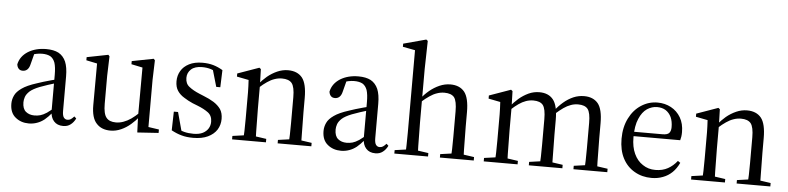

<svg xmlns="http://www.w3.org/2000/svg" viewBox="-45 -979 5033 1226"><g transform="rotate(5 2471.5 -365.5)"><path d="M163 12Q190 12 215 3Q239 -5 262 -23Q284 -41 308 -70H338L328 -112Q295 -82 273 -67Q250 -52 232 -47Q214 -42 194 -42Q161 -42 139 -60Q117 -78 117 -120Q117 -136 123 -154Q129 -172 149 -191Q169 -209 212 -226Q232 -233 263 -244Q294 -254 340 -268V-290Q308 -282 281 -275Q254 -267 232 -261Q210 -254 192 -248Q129 -228 97 -205Q64 -182 53 -157Q41 -132 41 -104Q41 -46 77 -17Q112 12 163 12ZM383 9Q411 9 430 -6Q449 -20 462 -46L449 -58Q437 -45 428 -39Q419 -33 406 -33Q392 -33 383 -45Q374 -57 374 -88V-308Q374 -366 359 -402Q343 -438 312 -455Q281 -471 233 -471Q166 -471 117 -441Q68 -410 57 -358Q59 -341 68 -331Q77 -320 95 -320Q113 -320 125 -332Q136 -343 141 -364L162 -445L129 -423Q152 -431 172 -435Q191 -439 209 -439Q241 -439 262 -428Q282 -416 292 -389Q301 -361 301 -312V-83V-80Q302 -38 323 -15Q344 9 383 9Z M686 12Q721 12 754 -3Q786 -17 815 -42Q843 -66 865 -94H872L862 -118Q837 -94 813 -77Q788 -60 765 -52Q741 -43 716 -43Q674 -43 655 -67Q635 -91 635 -156V-334L639 -460L631 -469L494 -442V-422L585 -403L564 -430L563 -140Q563 -59 596 -24Q628 12 686 12ZM858 9 994 0V-22L926 -32V-334L930 -460L922 -469L783 -442V-422L855 -407L854 -98V-96Z M1216 12Q1272 12 1310 -6Q1348 -24 1368 -55Q1387 -86 1387 -124Q1387 -161 1371 -186Q1354 -210 1326 -228Q1297 -246 1261 -260L1232 -272Q1191 -289 1166 -309Q1140 -328 1140 -366Q1140 -399 1164 -421Q1188 -443 1235 -443Q1265 -443 1291 -435Q1316 -427 1341 -408V-439H1302L1335 -325H1361L1365 -435Q1335 -453 1304 -462Q1273 -471 1235 -471Q1184 -471 1149 -453Q1114 -435 1097 -406Q1079 -376 1079 -339Q1079 -302 1095 -278Q1111 -254 1138 -238Q1164 -221 1194 -208L1227 -195Q1268 -179 1295 -159Q1322 -139 1322 -100Q1322 -77 1311 -58Q1299 -38 1276 -26Q1252 -14 1216 -14Q1182 -14 1156 -21Q1130 -28 1105 -43V-15H1141L1106 -144H1079L1076 -24Q1111 -5 1142 3Q1173 12 1216 12Z M1465 0H1682V-22L1586 -36H1565L1465 -22ZM1536 0H1616Q1615 -23 1614 -61Q1613 -99 1613 -140Q1612 -180 1612 -211V-357V-359L1609 -463L1599 -471L1461 -422V-402L1537 -387Q1538 -367 1539 -348Q1539 -329 1540 -308Q1540 -286 1540 -258V-211Q1540 -180 1540 -140Q1539 -99 1539 -61Q1538 -23 1536 0ZM1757 0H1973V-22L1876 -36H1857L1757 -22ZM1827 0H1907Q1906 -23 1906 -61Q1905 -98 1905 -139Q1904 -179 1904 -211V-304Q1904 -395 1874 -433Q1843 -471 1783 -471Q1748 -471 1714 -456Q1680 -441 1651 -417Q1622 -392 1600 -365H1595L1605 -343Q1631 -367 1655 -383Q1678 -399 1702 -407Q1725 -415 1749 -415Q1793 -415 1812 -392Q1831 -368 1831 -302V-211Q1831 -179 1831 -139Q1830 -98 1830 -61Q1829 -23 1827 0Z M2164 12Q2191 12 2216 3Q2240 -5 2263 -23Q2285 -41 2309 -70H2339L2329 -112Q2296 -82 2274 -67Q2251 -52 2233 -47Q2215 -42 2195 -42Q2162 -42 2140 -60Q2118 -78 2118 -120Q2118 -136 2124 -154Q2130 -172 2150 -191Q2170 -209 2213 -226Q2233 -233 2264 -244Q2295 -254 2341 -268V-290Q2309 -282 2282 -275Q2255 -267 2233 -261Q2211 -254 2193 -248Q2130 -228 2098 -205Q2065 -182 2054 -157Q2042 -132 2042 -104Q2042 -46 2078 -17Q2113 12 2164 12ZM2384 9Q2412 9 2431 -6Q2450 -20 2463 -46L2450 -58Q2438 -45 2429 -39Q2420 -33 2407 -33Q2393 -33 2384 -45Q2375 -57 2375 -88V-308Q2375 -366 2360 -402Q2344 -438 2313 -455Q2282 -471 2234 -471Q2167 -471 2118 -441Q2069 -410 2058 -358Q2060 -341 2069 -331Q2078 -320 2096 -320Q2114 -320 2126 -332Q2137 -343 2142 -364L2163 -445L2130 -423Q2153 -431 2173 -435Q2192 -439 2210 -439Q2242 -439 2263 -428Q2283 -416 2293 -389Q2302 -361 2302 -312V-83V-80Q2303 -38 2324 -15Q2345 9 2384 9Z M2505 0H2721V-22L2625 -36H2604L2505 -22ZM2576 0H2655Q2654 -23 2653 -61Q2652 -99 2652 -140Q2651 -180 2651 -211V-361V-366V-555L2655 -735L2645 -743L2500 -704V-684L2579 -669V-211Q2579 -180 2579 -140Q2578 -99 2578 -61Q2577 -23 2576 0ZM2797 0H3014V-22L2917 -36H2897L2797 -22ZM2867 0H2948Q2947 -23 2946 -61Q2945 -98 2945 -139Q2944 -179 2944 -211V-304Q2944 -395 2914 -433Q2883 -471 2824 -471Q2788 -471 2754 -456Q2720 -441 2691 -417Q2661 -392 2640 -364H2634L2645 -343Q2672 -367 2696 -383Q2719 -399 2743 -407Q2766 -415 2790 -415Q2834 -415 2853 -392Q2871 -368 2871 -302V-211Q2871 -179 2871 -139Q2870 -98 2870 -61Q2869 -23 2867 0Z M3078 0H3295V-22L3199 -36H3178L3078 -22ZM3149 0H3229Q3228 -23 3227 -61Q3226 -99 3226 -140Q3225 -180 3225 -211V-357V-361L3222 -463L3212 -471L3074 -422V-402L3150 -387Q3151 -367 3152 -348Q3152 -329 3153 -308Q3153 -286 3153 -258V-211Q3153 -180 3153 -140Q3152 -99 3152 -61Q3151 -23 3149 0ZM3367 0H3582V-22L3486 -36H3466L3367 -22ZM3436 0H3516Q3515 -23 3515 -61Q3514 -98 3514 -139Q3513 -179 3513 -211V-304Q3513 -395 3483 -433Q3453 -471 3394 -471Q3358 -471 3325 -456Q3291 -440 3263 -416Q3234 -391 3213 -363H3207L3218 -343Q3244 -367 3267 -383Q3290 -399 3313 -407Q3336 -415 3360 -415Q3404 -415 3422 -392Q3440 -368 3440 -302V-211Q3440 -179 3440 -139Q3439 -98 3439 -61Q3438 -23 3436 0ZM3653 0H3870V-22L3773 -36H3753L3653 -22ZM3723 0H3804Q3803 -23 3802 -61Q3801 -98 3801 -139Q3800 -179 3800 -211V-307Q3800 -397 3770 -434Q3739 -471 3681 -471Q3645 -471 3612 -457Q3578 -442 3549 -417Q3520 -392 3498 -363H3493L3505 -343Q3532 -367 3555 -383Q3578 -399 3601 -407Q3623 -415 3647 -415Q3691 -415 3709 -392Q3727 -369 3727 -303V-211V-139Q3727 -98 3726 -61Q3725 -23 3723 0Z M4154 12Q4194 12 4227 -1Q4260 -13 4286 -38Q4311 -62 4329 -100L4313 -111Q4287 -78 4254 -60Q4220 -41 4174 -41Q4128 -41 4093 -65Q4057 -88 4037 -132Q4017 -175 4017 -236Q4017 -311 4037 -356Q4056 -401 4087 -422Q4118 -442 4151 -442Q4183 -442 4206 -428Q4229 -413 4242 -386Q4254 -359 4254 -322Q4254 -298 4243 -285Q4232 -272 4200 -272H3971V-244H4316Q4319 -254 4321 -267Q4323 -280 4323 -296Q4323 -351 4300 -390Q4277 -429 4238 -450Q4199 -471 4151 -471Q4095 -471 4047 -440Q3999 -409 3971 -353Q3942 -296 3942 -221Q3942 -148 3969 -96Q3996 -44 4045 -16Q4093 12 4154 12Z M4407 0H4624V-22L4528 -36H4507L4407 -22ZM4478 0H4558Q4557 -23 4556 -61Q4555 -99 4555 -140Q4554 -180 4554 -211V-357V-359L4551 -463L4541 -471L4403 -422V-402L4479 -387Q4480 -367 4481 -348Q4481 -329 4482 -308Q4482 -286 4482 -258V-211Q4482 -180 4482 -140Q4481 -99 4481 -61Q4480 -23 4478 0ZM4699 0H4915V-22L4818 -36H4799L4699 -22ZM4769 0H4849Q4848 -23 4848 -61Q4847 -98 4847 -139Q4846 -179 4846 -211V-304Q4846 -395 4816 -433Q4785 -471 4725 -471Q4690 -471 4656 -456Q4622 -441 4593 -417Q4564 -392 4542 -365H4537L4547 -343Q4573 -367 4597 -383Q4620 -399 4644 -407Q4667 -415 4691 -415Q4735 -415 4754 -392Q4773 -368 4773 -302V-211Q4773 -179 4773 -139Q4772 -98 4772 -61Q4771 -23 4769 0Z"/></g></svg>

Font: Source Serif 4 48pt
Style: Regular
Weight: 400
Designer: Frank Grie√ühammer
Foundry: Adobe Systems Incorporated
Version: Version 4.004;hotconv 1.0.116;makeotfexe 2.5.65601